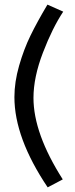

<svg xmlns="http://www.w3.org/2000/svg" viewBox="-20 -764 323 826"><path d="M184.1 -744.1 252 -713.9Q205.6 -644 164.8 -537.8Q124 -431.6 124 -342.8Q124 -189.9 250 7.8L185.1 42Q42 -170.9 42 -346.2Q42 -411.1 62.3 -481.7Q82.5 -552.2 111.1 -610.8Q139.6 -669.4 184.1 -744.1Z"/></svg>

Font: Rawline Medium
Style: Regular
Weight: 500
Designer: Matt McInerney, Pablo Impallari, Rodrigo Fuenzalida
Foundry: Matt McInerney, Pablo Impallari, Rodrigo Fuenzalida
Version: Version 4.020;PS 004.020;hotconv 1.0.88;makeotf.lib2.5.64775